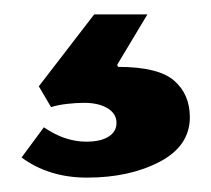

<svg xmlns="http://www.w3.org/2000/svg" viewBox="-20 -37 294 267"><path d="M101 210Q48 210 10 182L41 140Q70 160 100 160Q120 160 131 153Q142 146 142 134Q142 121 129.5 113.5Q117 106 97 106Q86 106 73 107.5Q60 109 51 112L34 83L111 -17H185L143 53L144 56Q200 56 222 75Q244 94 244 126Q244 166 202 188Q160 210 101 210Z"/></svg>

Font: Domine
Style: Regular
Weight: 400
Designer: Pablo Impallari, Rodrigo Fuenzalida, Brenda Gallo
Foundry: Pablo Impallari, Rodrigo Fuenzalida, Brenda Gallo
Version: Version 2.000;September 19, 2022;FontCreator 14.0.0.2877 64-